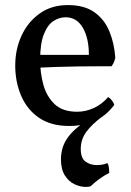

<svg xmlns="http://www.w3.org/2000/svg" viewBox="-20 -487 514 756"><path d="M317 249Q296 249 273.5 238.5Q251 228 235.5 204Q220 180 220 140Q220 116 227 93.5Q234 71 251 49Q268 27 296.5 5.5Q325 -16 368 -38L384 -29Q342 2 320 32Q298 62 298 99Q298 136 317 149.5Q336 163 361 163Q370 163 381 161.5Q392 160 403 155Q406 160 407.5 166Q409 172 409.5 179Q410 186 410 194Q390 204 372 217Q354 230 336 247Q332 248 327 248.5Q322 249 317 249ZM252 9Q181 9 134 -23Q87 -55 63.5 -109.5Q40 -164 40 -229Q40 -293 65 -347Q90 -401 136.5 -434Q183 -467 247 -467Q312 -467 351.5 -439Q391 -411 410.5 -364Q430 -317 434 -260Q430 -240 419 -226Q402 -226 368 -226Q334 -226 291 -225.5Q248 -225 203 -223.5Q158 -222 118 -220V-271H330Q330 -337 306 -378Q282 -419 238 -419Q214 -419 191 -404.5Q168 -390 153 -353Q138 -316 138 -250Q138 -201 150.5 -154.5Q163 -108 194.5 -77.5Q226 -47 284 -47Q317 -47 349 -61.5Q381 -76 406 -105Q414 -100 421 -91Q428 -82 430 -74Q396 -29 351.5 -10Q307 9 252 9Z"/></svg>

Font: Vollkorn
Style: Regular
Weight: 400
Designer: Friedrich Althausen
Foundry: Friedrich Althausen
Version: Version 4.104